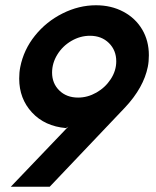

<svg xmlns="http://www.w3.org/2000/svg" viewBox="-20 -710 594 730"><path d="M240 -229 231 -223Q150 -230 101.5 -282.5Q53 -335 53 -411Q53 -435 57 -455Q70 -521 113 -574.5Q156 -628 218 -659Q280 -690 345 -690Q403 -690 449 -665.5Q495 -641 520.5 -598Q546 -555 546 -500Q546 -476 542 -456Q526 -377 456 -302L169 0H21ZM277 -339Q313 -339 346.5 -358Q380 -377 401 -409Q422 -441 422 -477Q422 -519 394 -546.5Q366 -574 322 -574Q285 -574 251.5 -554.5Q218 -535 198 -502.5Q178 -470 178 -434Q178 -393 205.5 -366Q233 -339 277 -339Z"/></svg>

Font: Teachers SemiBold
Style: Italic
Weight: 600
Designer: Alfredo Marco Pradil & Chank Diesel
Version: Version 0.009